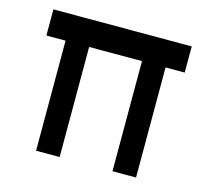

<svg xmlns="http://www.w3.org/2000/svg" viewBox="-82 -621 778 716"><g transform="rotate(15 307.0 -263.0)"><path d="M114 0V-425H40V-526H574V-425H500V0H409V-425H205V0Z"/></g></svg>

Font: Lexend Deca
Style: Regular
Weight: 400
Designer: Bonnie Shaver-Troup, Thomas Jockin
Foundry: Lexend
Version: Version 1.008; ttfautohint (v1.8.4.7-5d5b)